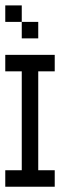

<svg xmlns="http://www.w3.org/2000/svg" viewBox="-20 -708 290 728"><path d="M0 -625V-687.5H62.5V-625ZM62.5 -562.5V-625H125V-562.5ZM0 -437.5V-500H62.5V-437.5ZM62.5 -437.5V-500H125V-437.5ZM125 -437.5V-500H187.5V-437.5ZM62.5 -375V-437.5H125V-375ZM62.5 -312.5V-375H125V-312.5ZM62.5 -250V-312.5H125V-250ZM62.5 -187.5V-250H125V-187.5ZM62.5 -125V-187.5H125V-125ZM62.5 -62.5V-125H125V-62.5ZM0 0V-62.5H62.5V0ZM62.5 0V-62.5H125V0ZM125 0V-62.5H187.5V0Z"/></svg>

Font: AprilSans
Style: Regular
Weight: 400
Designer: typesprite
Version: Version 1.001;PS 001.001;hotconv 1.0.88;makeotf.lib2.5.64775